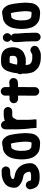

<svg xmlns="http://www.w3.org/2000/svg" viewBox="1945 -2794 1086 5016"><g transform="rotate(-90 2488.0 -286.0)"><path d="M316 -481C317.3 -487 318.3 -493 319 -499C321 -503.7 323.3 -508.7 326 -514C330.6 -523.2 346.8 -530.1 355 -536C381.4 -549.2 408.6 -555.3 442 -562H445C449.7 -562 455.7 -561.7 463 -561C477.7 -561 492 -561.7 506 -563C508.7 -563.7 510.7 -564 512 -564H535C595.5 -564 647 -615.1 647 -675.5C647 -735.9 595.5 -787 535 -787H512C501.3 -787 489.7 -786 477 -784H472C462 -784.7 453 -785 445 -785C416.7 -785 391.1 -780.8 366 -775C320.6 -765.3 277.1 -749 242 -728L216 -712C177.8 -685.5 146.9 -655.8 126 -612C114.6 -589.3 102.3 -562.7 99 -535C96.1 -512 91.6 -485.5 90 -461C90 -395.9 117.9 -350.7 157 -320C193 -290.6 232.9 -264.8 280 -246C318.8 -231.7 368 -224 410 -215C425.6 -209.8 436.1 -201.2 447 -193C457.5 -187.8 469.6 -172.4 478 -164C484.6 -150.7 490.2 -140.9 495 -125C498.3 -115.9 503 -109.1 503 -100C505.4 -84.1 507.5 -68.6 509 -54V-46C500.5 -39.2 488.2 -33.1 479 -28C478.3 -28 477.3 -27.7 476 -27C467.5 -24.2 458.9 -21 451 -21L433 -19C427 -18.3 420.7 -17.3 414 -16H409C399.7 -16.7 389.7 -17 379 -17H325C311 -20.5 299.5 -23.4 282 -26C280.7 -29.3 279.7 -33.3 279 -38L269 -73C254.3 -121.5 197.6 -168.4 131 -149.5C81.2 -135.3 35.8 -78.9 54 -12L64 23C91.5 120 143.7 175.2 245 194C273.5 199.7 295.7 206 329 206H379C386.3 206 393 206.3 399 207C426.5 207 455.7 202.4 480 200C518.2 195.2 555.7 184.4 584 168C604.8 156.6 626.9 144.9 645 130C670.9 112.8 690.9 93.4 706 66C719.7 40.3 732 9.6 732 -25V-46C732 -77.1 727.6 -103.3 724 -132C719.1 -160.4 713.7 -174.2 706 -199C684.3 -264.1 649 -315.9 601 -357C585.1 -369.1 575.7 -375.5 563 -385C546.1 -398.3 530.6 -404.7 512 -414C475.9 -430.2 433.9 -440.1 389 -448C359.8 -451.2 335.6 -462.5 317 -478H316Z M1251 -520C1251.7 -520 1252 -519.7 1252 -519C1253.3 -507 1256 -494.3 1260 -481L1264 -463C1266.4 -441.5 1272 -420.2 1275 -398C1277.9 -370.4 1281.4 -353.3 1284 -323L1289 -273L1293 -223C1294.3 -209.7 1295 -197 1295 -185V-140C1295 -128.7 1294.7 -118 1294 -108C1289.4 -74.5 1289.2 -34.6 1275 -11H1274C1272.5 -7.9 1270.9 -7.4 1268 -6C1261.8 -6 1252.5 -4 1245 -4H1236C1211.4 -6 1188.6 -8.8 1164 -11L1152 -13C1146 -14.3 1139.3 -16 1132 -18H1131L1113 -36C1106.7 -42.3 1099.6 -48.4 1093 -55C1080.7 -73.5 1075.9 -90.1 1071 -116C1065.9 -139.3 1059 -154.9 1059 -181C1056.4 -211.2 1055 -251 1055 -285C1055 -301 1055.7 -316 1057 -330C1062.6 -372.8 1065.8 -411.6 1079 -449C1088.5 -473.5 1103.8 -503.8 1120 -520C1125.6 -523.8 1134.8 -532 1143 -532C1145.7 -532.7 1147.3 -533 1148 -533C1150 -533.7 1151.3 -534 1152 -534C1183.4 -534 1212.4 -539.4 1239 -547C1243.7 -540.7 1250.2 -524.1 1251 -520ZM1202 -767 1178 -761C1174 -760.3 1170.7 -760 1168 -760C1162.7 -759.3 1156.7 -758.3 1150 -757H1144C1107.2 -754.2 1078.2 -748.1 1049 -735C943.8 -687.7 875.3 -587.4 851 -458C842.1 -402.5 832 -351.4 832 -286C832 -223.5 833 -159.1 844 -108C850.5 -84.7 856.7 -47.9 863.5 -27.5C881.4 26.2 905.4 74.8 942 109L955 122C977.9 144.9 999.6 163.5 1028 179C1049 191 1075.4 197.6 1103 204C1130.4 210.1 1160.7 212.2 1191 215C1219.1 219.7 1253 219.1 1283 217C1346.6 211.5 1390.4 186.6 1427 152C1474 107.2 1505.5 41.7 1511 -44C1514 -75.6 1518 -106.4 1518 -140V-185C1518 -215.7 1512.4 -266.8 1511 -294L1506 -344C1502.4 -377.4 1499.3 -397.5 1496 -427C1492.7 -450.8 1487.5 -474.3 1484 -497C1481.3 -515.6 1475.1 -534.7 1472 -553C1468.3 -575.4 1458.4 -600.2 1453 -619C1444.3 -640.2 1431.4 -658.7 1420 -677C1400.5 -708.2 1372 -736.5 1337 -754C1298.7 -779.6 1253.3 -775.6 1202 -767Z M1618 -692V-352C1618 -336.7 1618.7 -320.3 1620 -303C1621.3 -259.3 1621.8 -229.5 1626 -190C1631 -125.4 1635.9 -65.4 1646 -5V0C1648.3 36.3 1653 74 1653 109V123C1653 125 1690 126 1764 126C1838.7 126 1876 125 1876 123V59C1876 27.9 1868 2 1868 -29C1867.3 -45.7 1867 -62.7 1867 -80V-381C1869.8 -388 1871.8 -394.5 1873 -402C1873.7 -402 1874 -402.3 1874 -403C1880 -413.7 1884.7 -422 1888 -428C1893.4 -441.4 1905.6 -454.9 1911 -471C1917.7 -477.7 1923.1 -484.5 1929 -493C1935 -497.7 1939.7 -501 1943 -503H1944L1958 -505L1975 -508C1977.7 -508 1980.3 -508.3 1983 -509H2088C2148.5 -509 2200 -560.1 2200 -620.5C2200 -680.9 2148.5 -732 2088 -732H1993C1975 -732 1960.1 -730.3 1943 -729L1927 -726C1892.6 -722.2 1866 -713.5 1841 -701C1835.9 -755.8 1786.9 -803 1728 -803C1667.7 -803 1618 -752 1618 -692Z M2498 -698V-580H2411C2350.5 -580 2299 -528.9 2299 -468.5C2299 -408.1 2350.5 -357 2411 -357H2498V-138C2496.7 -128 2496 -118.7 2496 -110V84C2496 144.5 2547.1 196 2607.5 196C2667.9 196 2719 144.5 2719 84V-112C2720.3 -122.7 2721 -132.7 2721 -142V-357H2769C2779.7 -357 2790.3 -357.7 2801 -359L2817 -361C2829 -361 2841.7 -362 2855 -364L2866 -366C2896 -371.3 2919.8 -386.7 2937.5 -412C2995.4 -495 2921.2 -602.7 2827 -586L2817 -584C2807 -584 2797 -583.3 2787 -582L2771 -580H2721V-698C2721 -757.7 2669.4 -809 2609.5 -809C2549.6 -809 2498 -757.7 2498 -698Z M3539 -497C3539 -485.4 3537.1 -472.8 3536 -462V-460C3531.8 -447.5 3529.3 -437.5 3524 -427L3519.5 -418C3517.7 -414.4 3514.1 -405 3509 -405C3490.3 -396.5 3475.2 -391.1 3457 -382C3455 -381.3 3453.7 -381 3453 -381C3445.9 -379.8 3436.6 -378 3428 -378H3351C3339.4 -380.9 3324.7 -381.5 3313 -383C3311 -383 3309.3 -383.3 3308 -384C3310.7 -399.3 3313 -415 3315 -431C3321 -471.2 3330.8 -496 3341 -531C3346.3 -549.4 3351 -565 3362 -576L3368 -578H3479C3493.2 -576.4 3501.3 -574.1 3514 -572C3517.3 -570 3521 -568 3525 -566C3530.3 -552.6 3533 -551 3533 -543C3536.3 -529.7 3539 -512.6 3539 -497ZM3470 237H3572C3584 237 3596.3 235.7 3609 233C3648.3 224.3 3685.3 207.8 3715 188C3722.3 184.7 3728.7 181.3 3734 178C3764.7 164.8 3784.6 140.1 3793.5 108C3812.5 39.6 3768.1 -15.2 3717.5 -30C3685.3 -39.4 3652.7 -34.1 3627 -17L3619 -13C3602.8 -6 3589.1 6.2 3571 13C3569.7 13 3568.7 13.3 3568 14H3466C3452.2 12.5 3440.9 10.2 3425 9C3414.7 4.9 3403 2 3391 -1C3377.2 -3.8 3367.4 -10.3 3356 -16L3354 -18L3337 -34C3328.7 -42.3 3320.3 -50.5 3314 -60C3314 -60.7 3313.7 -61.3 3313 -62C3305.3 -90.3 3297.5 -127.3 3295 -160C3317.7 -160 3339.5 -155 3363 -155H3428C3447.9 -155 3469 -158.3 3486 -160C3510.8 -163.3 3537.7 -172.4 3557 -182C3559.7 -184 3562.7 -185.3 3566 -186C3570.7 -188.7 3574.7 -190.7 3578 -192C3630.7 -209.6 3675.7 -245.1 3702 -289C3733 -335.5 3754.9 -391.2 3760 -463C3767.3 -531.9 3751.9 -595.9 3734 -645C3715.8 -696.4 3679.4 -735.4 3634 -760C3611.4 -772.7 3594.4 -783 3568 -788C3538.3 -794.6 3508.3 -801 3471 -801H3365C3348.3 -801 3332 -799 3316 -795C3309.3 -793 3303.3 -791.7 3298 -791C3276 -785.7 3255 -775.7 3235 -761C3194.6 -732.2 3163.8 -691.1 3143 -642C3133.4 -619.8 3125.1 -585.2 3117 -561C3098.5 -507.8 3087.2 -438.4 3082 -374C3065.3 -353.3 3057 -330 3057 -304C3057 -283.3 3062.3 -264.3 3073 -247C3072.3 -229.7 3072 -214 3072 -200C3069.7 -141.1 3076.4 -96.2 3088 -48C3101.6 31 3131.7 80.1 3180 123L3196 140C3215.3 159.3 3232 172.2 3257 184L3273 192C3293 202.6 3314.6 209.8 3338 216C3361.7 222.8 3389.4 232 3418 232C3434.3 233.8 3451 237 3470 237Z M3904 -642.5C3904 -597.4 3930.6 -560.4 3965 -542C3928.6 -526.7 3897 -488.9 3897 -440V-370C3897 -328 3905 -290.4 3905 -248C3905.7 -231.3 3906.7 -217.7 3908 -207L3910 -179C3911 -164.7 3913 -146.7 3913 -132V-84C3913 -72.7 3913.7 -61.7 3915 -51V-42C3915 -32 3915.7 -21.7 3917 -11V120C3917 180.5 3968.1 232 4028.5 232C4088.9 232 4140 180.5 4140 120V-3C4140.8 -16.7 4138 -30 4138 -42C4138 -55.6 4136 -70.7 4136 -84V-131C4136 -177.7 4130.3 -211.7 4128 -257C4126.6 -294.4 4120 -332.5 4120 -370V-440C4120 -484.9 4092.4 -520.7 4061 -537C4098.9 -554 4129 -592.1 4129 -639.5C4129 -701.5 4077.3 -754 4014.5 -754C3953 -754 3904 -704 3904 -642.5Z M4659 -520C4659.7 -520 4660 -519.7 4660 -519C4661.3 -507 4664 -494.3 4668 -481L4672 -463C4674.4 -441.5 4680 -420.2 4683 -398C4685.9 -370.4 4689.4 -353.3 4692 -323L4697 -273L4701 -223C4702.3 -209.7 4703 -197 4703 -185V-140C4703 -128.7 4702.7 -118 4702 -108C4697.4 -74.5 4697.2 -34.6 4683 -11H4682C4680.5 -7.9 4678.9 -7.4 4676 -6C4669.8 -6 4660.5 -4 4653 -4H4644C4619.4 -6 4596.6 -8.8 4572 -11L4560 -13C4554 -14.3 4547.3 -16 4540 -18H4539L4521 -36C4514.7 -42.3 4507.6 -48.4 4501 -55C4488.7 -73.5 4483.9 -90.1 4479 -116C4473.9 -139.3 4467 -154.9 4467 -181C4464.4 -211.2 4463 -251 4463 -285C4463 -301 4463.7 -316 4465 -330C4470.6 -372.8 4473.8 -411.6 4487 -449C4496.5 -473.5 4511.8 -503.8 4528 -520C4533.6 -523.8 4542.8 -532 4551 -532C4553.7 -532.7 4555.3 -533 4556 -533C4558 -533.7 4559.3 -534 4560 -534C4591.4 -534 4620.4 -539.4 4647 -547C4651.7 -540.7 4658.2 -524.1 4659 -520ZM4610 -767 4586 -761C4582 -760.3 4578.7 -760 4576 -760C4570.7 -759.3 4564.7 -758.3 4558 -757H4552C4515.2 -754.2 4486.2 -748.1 4457 -735C4351.8 -687.7 4283.3 -587.4 4259 -458C4250.1 -402.5 4240 -351.4 4240 -286C4240 -223.5 4241 -159.1 4252 -108C4258.5 -84.7 4264.7 -47.9 4271.5 -27.5C4289.4 26.2 4313.4 74.8 4350 109L4363 122C4385.9 144.9 4407.6 163.5 4436 179C4457 191 4483.4 197.6 4511 204C4538.4 210.1 4568.7 212.2 4599 215C4627.1 219.7 4661 219.1 4691 217C4754.6 211.5 4798.4 186.6 4835 152C4882 107.2 4913.5 41.7 4919 -44C4922 -75.6 4926 -106.4 4926 -140V-185C4926 -215.7 4920.4 -266.8 4919 -294L4914 -344C4910.4 -377.4 4907.3 -397.5 4904 -427C4900.7 -450.8 4895.5 -474.3 4892 -497C4889.3 -515.6 4883.1 -534.7 4880 -553C4876.3 -575.4 4866.4 -600.2 4861 -619C4852.3 -640.2 4839.4 -658.7 4828 -677C4808.5 -708.2 4780 -736.5 4745 -754C4706.7 -779.6 4661.3 -775.6 4610 -767Z"/></g></svg>

Font: Smoothie
Style: Blk
Weight: 900
Foundry: Cannot Into Space Fonts
Version: Version 0.8